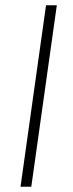

<svg xmlns="http://www.w3.org/2000/svg" viewBox="-20 -710 279 730"><path d="M196 -690 99 0H58L155 -690Z"/></svg>

Font: Exo 2 ExtraLight
Style: Italic
Weight: 250
Italic angle: -8°
Designer: Natanael Gama
Foundry: Natanael Gama
Version: Version 2.010